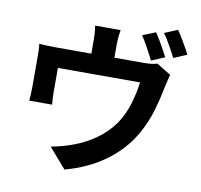

<svg xmlns="http://www.w3.org/2000/svg" viewBox="-97 -968 1194 1141"><g transform="rotate(10 500.0 -397.5)"><path d="M759 -657Q751 -672 741.5 -690.5Q732 -709 722 -727.5Q712 -746 701.5 -763.5Q691 -781 681 -796L760 -828Q769 -814 780 -796.5Q791 -779 801.5 -760Q812 -741 822 -723Q832 -705 839 -691ZM717 -636Q748 -636 767 -638.5Q786 -641 800 -646L886 -593Q881 -576 875.5 -552Q870 -528 867 -514Q853 -442 832 -370.5Q811 -299 773 -230Q743 -175 701 -128Q659 -81 606.5 -42.5Q554 -4 493 24Q432 52 365 70L261 -50Q295 -56 333 -66.5Q371 -77 403 -90Q465 -113 526 -156Q587 -199 630 -260Q668 -316 688.5 -383Q709 -450 718 -518H222V-371Q222 -354 223 -333Q224 -312 226 -297H88Q90 -316 91 -338.5Q92 -361 92 -381V-555Q92 -572 91.5 -597Q91 -622 88 -640Q114 -638 137.5 -637Q161 -636 190 -636H403V-712Q403 -734 402 -753Q401 -772 396 -804H550Q545 -772 543.5 -753Q542 -734 542 -712V-636ZM886 -865Q896 -851 907 -833Q918 -815 929 -796Q940 -777 950 -759.5Q960 -742 966 -729L887 -695Q871 -726 849 -765Q827 -804 807 -832Z"/></g></svg>

Font: SpoqaHanSans-Bold
Style: Regular
Weight: 700
Designer: [Spoqa Han Sans] Dong-huui Kim \uAE40 \uB3D9 \uD718   [Noto Sans] Ryoko NISHIZUKA \u897F \u585A \u6DBC \u5B50  (kana & i
Foundry: Spoqa (http://www.spoqa-han-sans.com)
Version: Version 2.000